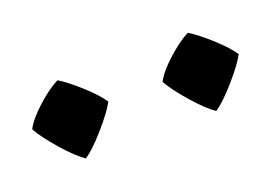

<svg xmlns="http://www.w3.org/2000/svg" viewBox="-36 -783 365 256"><g transform="rotate(-20 146.5 -655.5)"><path d="M108 -661Q101 -648 83.5 -628Q66 -608 54 -600Q42 -608 24.5 -628Q7 -648 0 -661Q6 -673 23 -688.5Q40 -704 54 -711Q67 -703 84 -687.5Q101 -672 108 -661ZM293 -661Q286 -648 268.5 -628Q251 -608 239 -600Q227 -608 209.5 -628Q192 -648 185 -661Q191 -673 208 -688.5Q225 -704 239 -711Q252 -703 269 -687.5Q286 -672 293 -661Z"/></g></svg>

Font: Almendra SC
Style: Regular
Weight: 400
Designer: Ana Sanfelippo
Foundry: Ana Sanfelippo
Version: Version 1.002